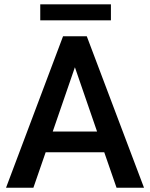

<svg xmlns="http://www.w3.org/2000/svg" viewBox="-20 -881 703 901"><path d="M526.9 0 469.2 -166.5H194.3L136.7 0H8.3L275.9 -710.9H387.2L655.8 0ZM227.5 -263.7H435.5L331.5 -565.4ZM500.5 -860.8V-785.6H168.9V-860.8Z"/></svg>

Font: Vazirmatn RD FD Medium
Style: Regular
Weight: 500
Designer: Saber Rastikerdar
Foundry: Saber Rastikerdar
Version: Version 33.003